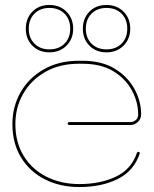

<svg xmlns="http://www.w3.org/2000/svg" viewBox="-20 -744 619 774"><path d="M409 -533Q367 -533 340.5 -560Q314 -587 314 -628Q314 -670 340.5 -697Q367 -724 409 -724Q451 -724 478 -697Q505 -670 505 -628Q505 -587 478 -560Q451 -533 409 -533ZM84 -628Q84 -670 110.5 -697Q137 -724 179 -724Q221 -724 248 -697Q275 -670 275 -628Q275 -587 248 -560Q221 -533 179 -533Q137 -533 110.5 -560Q84 -587 84 -628ZM96 -628Q96 -591 119 -568Q142 -545 179 -545Q217 -545 240 -568Q263 -591 263 -628Q263 -666 240 -689Q217 -712 179 -712Q142 -712 119 -689Q96 -666 96 -628ZM326 -628Q326 -591 349 -568Q372 -545 409 -545Q447 -545 470 -568Q493 -591 493 -628Q493 -666 470 -689Q447 -712 409 -712Q372 -712 349 -689Q326 -666 326 -628ZM300 10Q222 10 161 -21Q100 -52 65 -109Q30 -166 30 -244Q30 -314 63 -372Q96 -430 156.5 -464.5Q217 -499 297 -499H312Q391 -499 443.5 -466.5Q496 -434 522.5 -384.5Q549 -335 549 -283Q549 -265 536 -252.5Q523 -240 505 -240H260Q253 -240 253 -246Q253 -252 260 -252H505Q519 -252 528 -260.5Q537 -269 537 -283Q537 -332 512 -379Q487 -426 437.5 -456.5Q388 -487 312 -487H297Q220 -487 162.5 -454Q105 -421 73.5 -366Q42 -311 42 -244Q42 -170 75.5 -115.5Q109 -61 167.5 -31.5Q226 -2 300 -2Q385 -2 447.5 -32Q510 -62 532 -128Q534 -132 538 -132Q542 -132 543 -129Q544 -126 543 -124Q519 -54 454 -22Q389 10 300 10Z"/></svg>

Font: Moirai One
Style: Regular
Weight: 400
Designer: Jiyeon Park
Foundry: JAMO
Version: Version 1.000; ttfautohint (v1.8.4.7-5d5b);gftools[0.9.29]